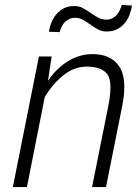

<svg xmlns="http://www.w3.org/2000/svg" viewBox="-20 -757 563 777"><path d="M409 0H352.5L418 -326.5Q427 -371.5 427 -402.5Q427 -438.5 415 -455.5Q393 -487 331.5 -487.5Q280 -487.5 235.8 -451.8Q191.5 -416 161 -363.5L89 0H32L137.5 -528.5H189L174.5 -432.5L176 -432Q209.5 -481.5 255.8 -509.8Q302 -538 355 -538Q429.5 -538 463 -487.5Q483 -456.5 483 -404.5Q483 -371 474.5 -327.5ZM514 -734.5Q511 -714 503.5 -695Q496 -676 483 -661.2Q470 -646.5 452.2 -638Q434.5 -629.5 411.5 -629.5Q392 -629.5 376.2 -638.2Q360.5 -647 346.2 -657.2Q332 -667.5 317 -676.2Q302 -685 283.5 -685Q270.5 -685 260.2 -680Q250 -675 242.2 -667.2Q234.5 -659.5 229.5 -649.2Q224.5 -639 221.5 -627L178 -628.5Q181 -649 189 -668Q197 -687 210 -701.5Q223 -716 240.8 -724.5Q258.5 -733 281.5 -732.5Q300.5 -732.5 316.2 -723.8Q332 -715 346.5 -704.8Q361 -694.5 376.5 -686Q392 -677.5 410.5 -677.5Q423.5 -677.5 433.8 -682.5Q444 -687.5 451.8 -696Q459.5 -704.5 464.5 -715Q469.5 -725.5 473 -737Z"/></svg>

Font: Roberto Sans Light
Style: Italic
Weight: 300
Italic angle: -11°
Designer: Google
Version: Version 1.00;June 11, 2020;FontCreator 12.0.0.2522 64-bit; t